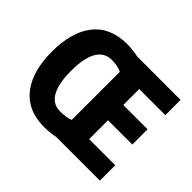

<svg xmlns="http://www.w3.org/2000/svg" viewBox="-159 -1024 1201 1201"><g transform="rotate(45 442.0 -423.5)"><path d="M349 -791C144 -791 50 -644 50 -425C50 -206 144 -56 348 -56C380 -56 421 -60 445 -66H833V-202H602V-369H817V-504H602V-645H833V-780H448C422 -787 381 -791 349 -791ZM352 -653C385 -653 421 -647 440 -635V-210C420 -201 384 -196 351 -196C261 -196 220 -279 220 -424C220 -569 261 -653 352 -653Z"/></g></svg>

Font: Noto Sans Malayalam UI SemiCondensed ExtraBold
Style: Regular
Weight: 800
Width: 4
Designer: Jelle Bosma - Monotype Design Team
Foundry: Monotype Imaging Inc.
Version: Version 2.104